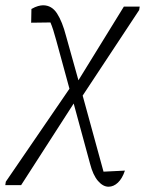

<svg xmlns="http://www.w3.org/2000/svg" viewBox="-76 -507 549 727"><path d="M-56 194 -54 181 187 -171 137 -354Q125 -399 115 -422L42 -421L43 -473Q57 -481 68 -484Q79 -487 87 -487Q120 -487 140 -456Q160 -425 174 -371L221 -203L393 -482H453L451 -469L237 -145L316 143L397 139Q387 169 370.5 184.5Q354 200 335 200Q314 200 295 178Q276 156 265 113L203 -115L4 194Z"/></svg>

Font: Piazzolla Light
Style: Italic
Weight: 300
Italic angle: -11.3°
Designer: Juan Pablo del Peral
Foundry: Huerta Tipografica
Version: Version 1.330